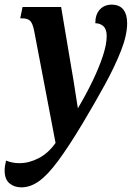

<svg xmlns="http://www.w3.org/2000/svg" viewBox="-73 -566 573 826"><path d="M19 240Q-12 240 -32.5 222.5Q-53 205 -53 168Q-53 149 -47 125Q-19 136 10 136Q52 136 93.5 114.5Q135 93 166 49L74 -433Q68 -464 57.5 -475.5Q47 -487 23 -487H14L24 -536H190L234 -274Q238 -253 243 -221.5Q248 -190 253 -157.5Q258 -125 262 -100Q297 -159 325 -217Q353 -275 369.5 -325Q386 -375 386 -411Q386 -440 372 -453Q358 -466 337 -466Q337 -504 356.5 -525Q376 -546 407 -546Q441 -546 457.5 -525Q474 -504 474 -466Q474 -415 447.5 -347.5Q421 -280 378 -201.5Q335 -123 283 -36Q221 67 176 127.5Q131 188 94 214Q57 240 19 240Z"/></svg>

Font: Noto Serif ExtraCondensed
Style: Bold Italic
Weight: 700
Width: 2
Italic angle: -12°
Designer: Monotype Design Team
Foundry: Monotype Imaging Inc.
Version: Version 2.013; ttfautohint (v1.8.4.7-5d5b)